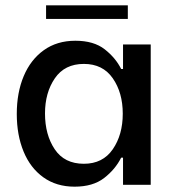

<svg xmlns="http://www.w3.org/2000/svg" viewBox="-20 -694 659 721"><path d="M43 -266Q43 -346 69 -408Q95 -470 144.5 -505.5Q194 -541 263 -541Q332 -541 373 -509Q414 -477 435 -435H442V-527H546V0H442V-102H435Q413 -58 371 -25.5Q329 7 260 7Q192 7 143 -28Q94 -63 68.5 -125Q43 -187 43 -266ZM441 -267Q441 -346 403.5 -400Q366 -454 295 -454Q223 -454 186 -400Q149 -346 149 -268Q149 -188 185.5 -133.5Q222 -79 295 -79Q366 -79 403.5 -133.5Q441 -188 441 -267ZM153 -674H460V-623H153Z"/></svg>

Font: Be Vietnam Medium
Style: Regular
Weight: 500
Designer: Gabriel Lam
Foundry: TypeRant
Version: Version 4.000